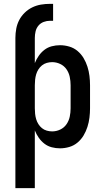

<svg xmlns="http://www.w3.org/2000/svg" viewBox="-20 -763 540 998"><path d="M60 215V-566Q60 -590 64.5 -614Q69 -638 80 -659Q91 -680 108.5 -697Q126 -714 147.5 -724.5Q169 -735 192.5 -739Q216 -743 240 -743H256V-655H240Q223 -655 207 -649Q191 -643 180 -630Q169 -617 165 -600Q161 -583 161 -566V-435Q169 -455 181.5 -473Q194 -491 211 -504Q228 -517 249 -522.5Q270 -528 292 -528Q316 -528 340 -521Q364 -514 383 -498Q402 -482 414.5 -461Q427 -440 434.5 -416.5Q442 -393 445 -368.5Q448 -344 448 -320V-200Q448 -176 445 -151.5Q442 -127 434.5 -103.5Q427 -80 414.5 -59Q402 -38 383 -22Q364 -6 340 1Q316 8 292 8Q270 8 249 2.5Q228 -3 211 -16Q194 -29 181.5 -47Q169 -65 161 -85V215ZM251 -80Q273 -80 293 -89.5Q313 -99 325.5 -117Q338 -135 342.5 -156.5Q347 -178 347 -200V-320Q347 -342 342.5 -363.5Q338 -385 325.5 -403Q313 -421 293 -430.5Q273 -440 251 -440Q237 -440 223 -436Q209 -432 198 -423Q187 -414 179.5 -402Q172 -390 168 -376.5Q164 -363 162.5 -348.5Q161 -334 161 -320V-200Q161 -186 162.5 -171.5Q164 -157 168 -143.5Q172 -130 179.5 -118Q187 -106 198 -97Q209 -88 223 -84Q237 -80 251 -80Z"/></svg>

Font: Iosevka SS18 Semibold
Style: Regular
Weight: 600
Monospace: yes
Designer: Belleve Invis
Foundry: Belleve Invis
Version: Version 25.1.1; ttfautohint (v1.8.4)